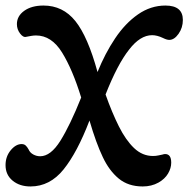

<svg xmlns="http://www.w3.org/2000/svg" viewBox="-24 -663 680 693"><path d="M86 10Q47 10 21.5 -11Q-4 -32 -4 -67Q-4 -98 14.5 -120.5Q33 -143 54 -143Q63 -143 68.5 -138Q74 -133 79 -124Q84 -112 96 -105.5Q108 -99 121 -99Q159 -99 194 -155Q229 -211 269 -311Q238 -412 200 -473.5Q162 -535 106 -535Q98 -535 89 -533.5Q80 -532 70 -530Q60 -527 48.5 -542Q37 -557 37 -576Q37 -605 63.5 -624Q90 -643 133 -643Q203 -643 248 -587Q293 -531 328 -403Q355 -470 391.5 -524.5Q428 -579 474 -611Q520 -643 573 -643Q636 -643 636 -591Q636 -563 620.5 -541Q605 -519 587 -519Q578 -519 564 -526Q543 -536 525 -536Q482 -536 442 -484Q400 -431 357 -322Q380 -257 405 -207Q430 -157 460 -128.5Q490 -100 528 -100Q539 -100 547.5 -102Q556 -104 562 -105Q568 -107 572 -107Q594 -107 594 -76Q594 -56 582.5 -36.5Q571 -17 548 -4Q523 10 491 10Q439 10 404.5 -18.5Q370 -47 347 -96Q323 -146 299 -228Q255 -113 205.5 -51.5Q156 10 86 10Z"/></svg>

Font: Akaya Kanadaka
Style: Regular
Weight: 400
Designer: Vaishnavi Murthy Yerkadithaya, Juan Luis Blanco Aristondo
Version: Version 1.002; ttfautohint (v1.8.3)